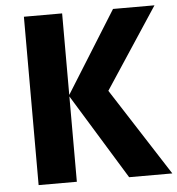

<svg xmlns="http://www.w3.org/2000/svg" viewBox="-52 -762 749 811"><g transform="rotate(-5 323.0 -357.0)"><path d="M407.2 -371.1 632.8 -713.9H457L241.2 -368.2V-713.9H79.1V0H241.2V-361.8L462.9 0H646Z"/></g></svg>

Font: Avrile Sans
Style: Bold
Weight: 700
Designer: Monotype Design Team, Google (font), Stefan Peev (BGR Cyrillic), Cristiano Sobral (main changes)
Foundry: The Avrile Sans Project Authors
Version: Version 3.110